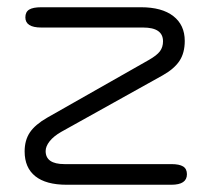

<svg xmlns="http://www.w3.org/2000/svg" viewBox="-20 -510 584 530"><path d="M48 -92Q48 -123 62.5 -144.5Q77 -166 110 -185L390 -344Q413 -357 421.5 -368.5Q430 -380 430 -396Q430 -434 375 -434H94Q50 -434 50 -462Q50 -477 60.5 -483.5Q71 -490 94 -490H369Q427 -490 458.5 -465.5Q490 -441 490 -397Q490 -364 475.5 -342Q461 -320 429 -302L149 -146Q128 -134 117 -120Q106 -106 106 -93Q106 -57 158 -57H453Q475 -57 485.5 -50.5Q496 -44 496 -29Q496 0 453 0H164Q107 0 77.5 -23.5Q48 -47 48 -92Z"/></svg>

Font: Kodchasan Light
Style: Regular
Weight: 300
Version: Version 1.000; ttfautohint (v1.6)